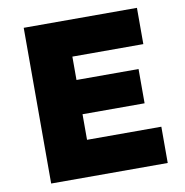

<svg xmlns="http://www.w3.org/2000/svg" viewBox="-79 -775 817 850"><g transform="rotate(-10 329.5 -350.0)"><path d="M83 0V-700H592V-537H273V-432H552V-278H273V-163H607V0Z"/></g></svg>

Font: Mach ExtraBold
Style: Regular
Weight: 800
Version: Version 1.002